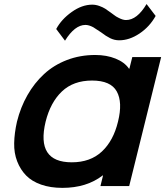

<svg xmlns="http://www.w3.org/2000/svg" viewBox="-20 -909 810 939"><path d="M557.1 -314Q580.6 -408.7 551 -461.9Q521.5 -515.1 430.2 -515.1Q338.9 -515.1 282.7 -461.7Q226.6 -408.2 203.1 -314Q155.3 -115.2 331.1 -115.2Q421.9 -115.2 478.3 -168Q534.7 -220.7 557.1 -314ZM768.1 -629.9 611.8 1H471.2L483.9 -50.8H481.9Q403.3 9.8 285.2 9.8Q226.6 9.8 181.2 -6.1Q135.7 -22 107.7 -50.8Q79.6 -79.6 64 -119.9Q48.3 -160.2 49.3 -209Q50.3 -257.8 63 -314Q80.6 -384.8 114.3 -443.8Q147.9 -502.9 195.6 -546.9Q243.2 -590.8 307.4 -615.5Q371.6 -640.1 445.8 -640.1Q501.5 -640.1 545.4 -622.3Q589.4 -604.5 610.8 -573.2H612.8L627 -629.9ZM696.8 -889.2 741.2 -831.1Q711.9 -778.3 662.4 -745.1Q612.8 -711.9 563 -711.9Q539.6 -711.9 518.8 -722.2Q498 -732.4 474.1 -751Q439.5 -773.9 436 -775.9Q414.6 -787.1 397.9 -787.1Q345.7 -787.1 297.9 -710L254.9 -767.1Q280.3 -814.5 330.6 -850.3Q380.9 -886.2 431.2 -886.2Q448.2 -886.2 465.8 -879.9Q483.4 -873.5 494.4 -866.5Q505.4 -859.4 522 -847.2Q526.4 -844.2 533.9 -838.4Q541.5 -832.5 547.9 -828.4Q554.2 -824.2 560.1 -821.8Q580.6 -811 596.2 -811Q650.4 -811 696.8 -889.2Z"/></svg>

Font: Sinkin Sans 600 SemiBold Italic
Style: Regular
Weight: 600
Italic angle: -112°
Designer: Keith Bates
Foundry: K-Type
Version: Sinkin Sans (version 1.0)  by Keith Bates   •   © 2014   www